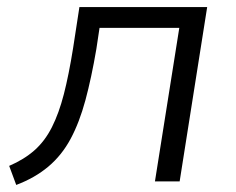

<svg xmlns="http://www.w3.org/2000/svg" viewBox="-20 -514 670 544"><path d="M26 10 6 -44Q48 -62 77.5 -88Q107 -114 127 -153.5Q147 -193 161 -247.5Q175 -302 187 -377L205 -494H567L489 0H419L488 -435H262L253 -375Q239 -293 222 -230Q205 -167 180 -120.5Q155 -74 117 -42Q79 -10 26 10Z"/></svg>

Font: Nunito Sans 7pt Light
Style: Italic
Weight: 300
Italic angle: -9°
Designer: Vernon Adams
Foundry: Vernon Adams
Version: Version 3.101;gftools[0.9.27]